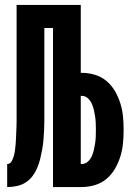

<svg xmlns="http://www.w3.org/2000/svg" viewBox="-20 -755 540 775"><path d="M194 0V-642H159V-307Q159 -288 159 -268.5Q159 -249 158 -229.5Q157 -210 155.5 -191Q154 -172 150.5 -152.5Q147 -133 142.5 -114.5Q138 -96 130.5 -78Q123 -60 111.5 -44.5Q100 -29 83.5 -18.5Q67 -8 48 -4Q29 0 9 0V-93Q21 -93 27 -104Q33 -115 36 -126Q39 -137 40.5 -148.5Q42 -160 43 -171.5Q44 -183 44.5 -195Q45 -207 45.5 -218.5Q46 -230 46.5 -241.5Q47 -253 47 -264.5Q47 -276 47 -287.5Q47 -299 47 -311V-735H306V-461H310Q337 -461 363.5 -453Q390 -445 410.5 -427.5Q431 -410 444.5 -386.5Q458 -363 466 -337Q474 -311 476.5 -284.5Q479 -258 479 -231Q479 -204 476.5 -177Q474 -150 466 -124Q458 -98 444.5 -74.5Q431 -51 410.5 -33.5Q390 -16 363.5 -8Q337 0 310 0ZM306 -93H310Q324 -93 334.5 -102.5Q345 -112 350.5 -124.5Q356 -137 359 -150Q362 -163 364 -176.5Q366 -190 366.5 -203.5Q367 -217 367 -231Q367 -244 366.5 -257.5Q366 -271 364 -284.5Q362 -298 359 -311Q356 -324 350.5 -336.5Q345 -349 334.5 -358.5Q324 -368 310 -368H306Z"/></svg>

Font: Iosevka Heavy
Style: Regular
Weight: 900
Monospace: yes
Designer: Belleve Invis
Foundry: Belleve Invis
Version: Version 32.5.0; ttfautohint (v1.8.4)